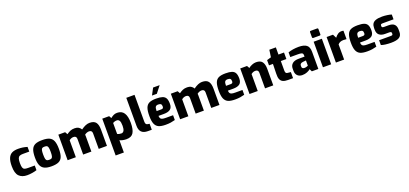

<svg xmlns="http://www.w3.org/2000/svg" viewBox="48 -2168 8087 3799"><g transform="rotate(-20 4092.0 -268.0)"><path d="M35 -266Q35 -373 61.5 -434.5Q88 -496 139 -521.5Q190 -547 270 -547Q321 -547 365 -540.5Q409 -534 460 -519V-420H325Q279 -420 254 -407Q229 -394 218.5 -362Q208 -330 208 -268Q208 -206 218 -175.5Q228 -145 252.5 -134.5Q277 -124 327 -124H468V-26Q429 -12 372 -3Q315 6 264 6Q155 6 95 -55.5Q35 -117 35 -266Z M525 -270Q525 -379 549.5 -438.5Q574 -498 628 -522.5Q682 -547 777 -547Q872 -547 926.5 -522Q981 -497 1005.5 -437Q1030 -377 1030 -270Q1030 -164 1006.5 -105Q983 -46 928.5 -20.5Q874 5 777 5Q683 5 628.5 -21.5Q574 -48 549.5 -107.5Q525 -167 525 -270ZM857 -271Q857 -333 849.5 -362Q842 -391 826 -400Q810 -409 777 -409Q744 -409 728.5 -400Q713 -391 705.5 -362.5Q698 -334 698 -271Q698 -208 705.5 -179Q713 -150 729 -141Q745 -132 777 -132Q810 -132 826 -141Q842 -150 849.5 -179.5Q857 -209 857 -271Z M1115 -538H1258L1288 -485Q1330 -515 1367.5 -531Q1405 -547 1460 -547Q1508 -547 1541.5 -527Q1575 -507 1593 -473Q1692 -547 1772 -547Q1867 -547 1905 -496Q1943 -445 1943 -344V0H1770V-328Q1770 -392 1706 -392Q1682 -392 1657 -382Q1632 -372 1613 -356Q1615 -336 1615 -325V0H1442V-328Q1442 -392 1379 -392Q1330 -392 1288 -357V0H1115Z M2040 -538H2185L2213 -488Q2247 -516 2279 -531.5Q2311 -547 2353 -547Q2450 -547 2496.5 -476.5Q2543 -406 2543 -268Q2543 -131 2501.5 -61.5Q2460 8 2353 8Q2316 8 2278.5 0.5Q2241 -7 2213 -22V237H2040ZM2370 -268Q2370 -346 2351 -377Q2332 -408 2296 -408Q2252 -408 2213 -384V-154Q2227 -145 2249.5 -139.5Q2272 -134 2295 -134Q2370 -134 2370 -268Z M2628 -174V-763H2801V-201Q2801 -165 2812.5 -148.5Q2824 -132 2850 -128L2886 -123V3H2806Q2716 3 2672 -41Q2628 -85 2628 -174Z M2933 -268Q2933 -379 2955.5 -438.5Q2978 -498 3029.5 -522.5Q3081 -547 3175 -547Q3260 -547 3308 -530.5Q3356 -514 3377.5 -473.5Q3399 -433 3399 -358Q3399 -277 3353 -243Q3307 -209 3219 -209H3104Q3106 -175 3116.5 -157Q3127 -139 3153 -131Q3179 -123 3229 -123H3380V-22Q3333 -9 3287.5 -2Q3242 5 3182 5Q3088 5 3035 -19Q2982 -43 2957.5 -101.5Q2933 -160 2933 -268ZM3200 -311Q3225 -311 3236 -321.5Q3247 -332 3247 -357Q3247 -393 3230.5 -408Q3214 -423 3175 -423Q3134 -423 3118 -399.5Q3102 -376 3102 -311ZM3196 -773H3334L3223 -631H3121Z M3484 -538H3627L3657 -485Q3699 -515 3736.5 -531Q3774 -547 3829 -547Q3877 -547 3910.5 -527Q3944 -507 3962 -473Q4061 -547 4141 -547Q4236 -547 4274 -496Q4312 -445 4312 -344V0H4139V-328Q4139 -392 4075 -392Q4051 -392 4026 -382Q4001 -372 3982 -356Q3984 -336 3984 -325V0H3811V-328Q3811 -392 3748 -392Q3699 -392 3657 -357V0H3484Z M4394 -268Q4394 -379 4416.5 -438.5Q4439 -498 4490.5 -522.5Q4542 -547 4636 -547Q4721 -547 4769 -530.5Q4817 -514 4838.5 -473.5Q4860 -433 4860 -358Q4860 -277 4814 -243Q4768 -209 4680 -209H4565Q4567 -175 4577.5 -157Q4588 -139 4614 -131Q4640 -123 4690 -123H4841V-22Q4794 -9 4748.5 -2Q4703 5 4643 5Q4549 5 4496 -19Q4443 -43 4418.5 -101.5Q4394 -160 4394 -268ZM4661 -311Q4686 -311 4697 -321.5Q4708 -332 4708 -357Q4708 -393 4691.5 -408Q4675 -423 4636 -423Q4595 -423 4579 -399.5Q4563 -376 4563 -311Z M4945 -538H5088L5118 -485Q5147 -510 5191.5 -528.5Q5236 -547 5278 -547Q5372 -547 5408.5 -495Q5445 -443 5445 -351V0H5272V-328Q5272 -392 5209 -392Q5160 -392 5118 -357V0H4945Z M5579 -197 5584 -401H5501V-511L5591 -538L5613 -689H5750V-538H5867V-401H5750V-198Q5750 -166 5761 -151.5Q5772 -137 5794 -135L5862 -128V0H5757Q5690 0 5650.5 -18.5Q5611 -37 5593.5 -80Q5576 -123 5579 -197Z M5919 -130V-182Q5919 -246 5964 -284.5Q6009 -323 6099 -323H6221V-349Q6221 -373 6213 -386Q6205 -399 6181.5 -405Q6158 -411 6111 -411H5953V-510Q6049 -544 6176 -545Q6285 -545 6339.5 -504.5Q6394 -464 6394 -361V0H6257L6230 -55Q6207 -33 6160.5 -13.5Q6114 6 6057 6Q5995 6 5957 -31Q5919 -68 5919 -130ZM6221 -132V-242L6157 -236Q6091 -229 6091 -180V-159Q6091 -113 6146 -113Q6163 -112 6188 -119.5Q6213 -127 6221 -132Z M6489 -633V-738Q6489 -761 6511 -761H6645Q6666 -761 6666 -738V-633Q6666 -611 6645 -611H6511Q6501 -611 6495 -617Q6489 -623 6489 -633ZM6491 -538H6664V0H6491Z M6764 -538H6898L6937 -460Q6967 -500 7001 -523Q7035 -546 7078 -546Q7103 -546 7120 -541V-364Q7076 -368 7055 -368Q7016 -368 6987 -356Q6958 -344 6937 -319V0H6764Z M7176 -268Q7176 -379 7198.5 -438.5Q7221 -498 7272.5 -522.5Q7324 -547 7418 -547Q7503 -547 7551 -530.5Q7599 -514 7620.5 -473.5Q7642 -433 7642 -358Q7642 -277 7596 -243Q7550 -209 7462 -209H7347Q7349 -175 7359.5 -157Q7370 -139 7396 -131Q7422 -123 7472 -123H7623V-22Q7576 -9 7530.5 -2Q7485 5 7425 5Q7331 5 7278 -19Q7225 -43 7200.5 -101.5Q7176 -160 7176 -268ZM7443 -311Q7468 -311 7479 -321.5Q7490 -332 7490 -357Q7490 -393 7473.5 -408Q7457 -423 7418 -423Q7377 -423 7361 -399.5Q7345 -376 7345 -311Z M7718 -22V-123H7962Q7987 -123 7997 -129.5Q8007 -136 8007 -154V-169Q8007 -184 7996.5 -192Q7986 -200 7959 -200H7871Q7796 -200 7751.5 -235.5Q7707 -271 7707 -350V-382Q7707 -437 7727.5 -472Q7748 -507 7797.5 -525Q7847 -543 7933 -543Q7984 -543 8041.5 -534.5Q8099 -526 8128 -515V-414H7897Q7874 -414 7864 -407Q7854 -400 7854 -382V-368Q7854 -350 7865.5 -343.5Q7877 -337 7906 -337H7995Q8078 -337 8115.5 -299.5Q8153 -262 8153 -192V-141Q8153 -61 8097.5 -27.5Q8042 6 7926 6Q7866 6 7809 -1Q7752 -8 7718 -22Z"/></g></svg>

Font: Exo ExtraBold
Style: Regular
Weight: 800
Designer: Natanael Gama
Foundry: Natanael Gama
Version: Version 1.500